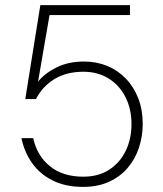

<svg xmlns="http://www.w3.org/2000/svg" viewBox="-20 -720 640 752"><path d="M305 12Q237 12 186.5 -13Q136 -38 105.5 -81.5Q75 -125 64 -179H110Q125 -110 175.5 -69Q226 -28 306 -28Q366 -28 408 -55.5Q450 -83 472.5 -129.5Q495 -176 495 -234Q495 -293 471.5 -339.5Q448 -386 405.5 -412.5Q363 -439 307 -439Q239 -439 192 -409.5Q145 -380 121 -332H79L138 -700H489V-661H174L129 -400Q154 -432 200.5 -455.5Q247 -479 309 -479Q358 -479 399.5 -462Q441 -445 472.5 -412.5Q504 -380 521.5 -335Q539 -290 539 -234Q539 -187 524.5 -142.5Q510 -98 481 -63.5Q452 -29 408 -8.5Q364 12 305 12Z"/></svg>

Font: DM Sans 16pt ExtraLight
Style: Regular
Weight: 250
Version: Version 4.004;gftools[0.9.30]